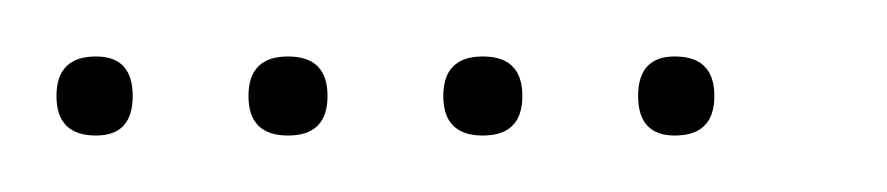

<svg xmlns="http://www.w3.org/2000/svg" viewBox="-20 -298 314 68"><path d="M14 -250Q0 -250 0 -264Q0 -278 14 -278Q27 -278 27 -264Q27 -250 14 -250ZM82 -250Q68 -250 68 -264Q68 -278 82 -278Q96 -278 96 -264Q96 -250 82 -250ZM151 -250Q137 -250 137 -264Q137 -278 151 -278Q165 -278 165 -264Q165 -250 151 -250ZM219 -250Q206 -250 206 -264Q206 -278 219 -278Q233 -278 233 -264Q233 -250 219 -250Z"/></svg>

Font: FRB American Cursive Just Xheight
Style: Italic
Weight: 400
Italic angle: -25°
Version: Version 2.0;Modular Font Editor K font №1